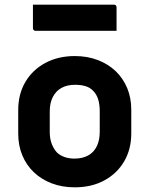

<svg xmlns="http://www.w3.org/2000/svg" viewBox="-20 -790 640 822"><path d="M300 -550Q354 -550 398.5 -533Q443 -516 475 -485.5Q507 -455 524.5 -413Q542 -371 542 -320V-219Q542 -151 511.5 -99Q481 -47 426.5 -17.5Q372 12 300 12Q246 12 201.5 -5Q157 -22 125 -52.5Q93 -83 75.5 -125Q58 -167 58 -218V-319Q58 -387 88.5 -439Q119 -491 174 -520.5Q229 -550 300 -550ZM301 -427Q267 -427 243 -413.5Q219 -400 206 -374.5Q193 -349 193 -313V-225Q193 -197 201 -175.5Q209 -154 223 -138Q236 -125 255.5 -118Q275 -111 299 -111Q333 -111 357.5 -124.5Q382 -138 394.5 -164Q407 -190 407 -225V-313Q407 -344 400 -365.5Q393 -387 379 -401Q366 -415 346.5 -421Q327 -427 301 -427ZM121 -770H468Q473 -770 476 -767Q479 -764 479 -759Q479 -742 479 -725.5Q479 -709 479 -692.5Q479 -676 479 -658H132Q129 -658 126.5 -659.5Q124 -661 122.5 -663.5Q121 -666 121 -669Q121 -687 121 -703.5Q121 -720 121 -736.5Q121 -753 121 -770Z"/></svg>

Font: Recursive Monospace
Style: Bold
Weight: 700
Version: Version 1.047